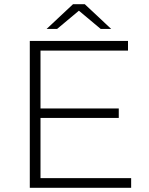

<svg xmlns="http://www.w3.org/2000/svg" viewBox="-20 -895 709 915"><path d="M122 0V-700H590V-654H173V-378H546V-333H173V-46H605V0ZM202 -757 328 -875H384L510 -757H460L356 -844L252 -757Z"/></svg>

Font: Montserrat Light
Style: Regular
Weight: 300
Designer: Julieta Ulanovsky
Foundry: Julieta Ulanovsky
Version: Version 9.000; ttfautohint (v1.8.4.7-5d5b)